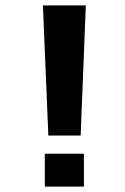

<svg xmlns="http://www.w3.org/2000/svg" viewBox="-20 -687 462 707"><path d="M158 -188 138 -667H296L277 -188ZM145 0V-121H289V0Z"/></svg>

Font: Maven Pro ExtraBold
Style: Regular
Weight: 800
Designer: Joe Prince
Foundry: Joe Prince
Version: Version 2.100